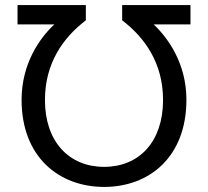

<svg xmlns="http://www.w3.org/2000/svg" viewBox="-20 -717 819 756"><path d="M390 19C213 19 65 -98 65 -324C65 -465 135 -566 194 -621H49V-697H318V-637C229 -569 157 -469 157 -323C157 -159 252 -60 390 -60C528 -60 622 -159 622 -323C622 -469 550 -569 461 -637V-697H730V-621H585C643 -566 714 -466 714 -324C714 -98 567 19 390 19Z"/></svg>

Font: Repo Regular
Style: Regular
Weight: 400
Designer: Stefan Peev
Foundry: Context Ltd
Version: Version 1.502